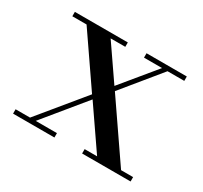

<svg xmlns="http://www.w3.org/2000/svg" viewBox="-104 -601 784 742"><g transform="rotate(30 288.5 -230.0)"><path d="M26.4 -19.5H90.8L253.4 -217.3L100.1 -440.4H36.6V-460H272.9V-440.4H207.5L312 -288.6L437 -440.4H356.4V-460H536.1V-440.4H461.4L323.7 -272L497.1 -19.5H550.8V0H334.5V-19.5H390.1L265.1 -201.2L116.2 -19.5H210.9V0H26.4Z"/></g></svg>

Font: Bodoni* 11pt
Style: Regular
Weight: 400
Version: Version 2.3